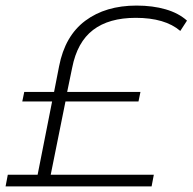

<svg xmlns="http://www.w3.org/2000/svg" viewBox="-39 -669 691 689"><path d="M220 -426 202 -339H465L458 -305H196L143 -42H513L505 0H-19L-11 -42H96L148 -305H41L48 -339H155L173 -431Q194 -540 267 -594.5Q340 -649 451 -649Q509 -649 555.5 -635.5Q602 -622 632 -595L608 -558Q553 -605 448 -605Q352 -605 295 -561.5Q238 -518 220 -426Z"/></svg>

Font: Montserrat Ace
Style: Light Italic
Weight: 300
Italic angle: -11.3°
Designer: Julieta Ulanovsky
Foundry: Julieta Ulanovsky
Version: Version 1